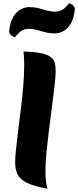

<svg xmlns="http://www.w3.org/2000/svg" viewBox="-20 -1115 475 1166"><path d="M318 -684Q318 -652 311.5 -596Q305 -540 296 -471Q287 -402 278 -330Q269 -258 262.5 -192.5Q256 -127 256 -78Q256 -3 269 31Q183 16 141 -6Q99 -28 85.5 -58.5Q72 -89 72 -129Q72 -160 77.5 -211.5Q83 -263 91 -327Q99 -391 107.5 -460Q116 -529 121.5 -596Q127 -663 127 -720Q127 -739 126 -760Q125 -781 123 -802Q194 -800 233.5 -791Q273 -782 291 -766.5Q309 -751 313.5 -730.5Q318 -710 318 -684ZM72 -889Q62 -891 51.5 -898Q41 -905 35 -921Q40 -977 59 -1010Q78 -1043 104.5 -1057.5Q131 -1072 157 -1072Q187 -1072 214.5 -1065Q242 -1058 267 -1051Q292 -1044 314 -1044Q345 -1044 366.5 -1061Q388 -1078 398 -1095Q408 -1094 418.5 -1087Q429 -1080 435 -1063Q430 -1007 411 -974Q392 -941 366 -926.5Q340 -912 313 -912Q283 -912 255.5 -919Q228 -926 203.5 -933Q179 -940 156 -940Q125 -940 104 -923Q83 -906 72 -889Z"/></svg>

Font: Merienda Black
Style: Regular
Weight: 900
Designer: Eduardo Rodriguez Tunni
Foundry: Eduardo Rodriguez Tunni
Version: Version 2.001